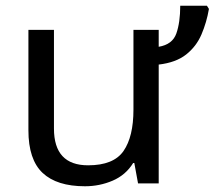

<svg xmlns="http://www.w3.org/2000/svg" viewBox="-20 -639 748 669"><path d="M701 -619 708 -608Q700 -561 682 -519Q664 -477 628.5 -449Q593 -421 533 -414V0H461L448 -71H444Q418 -29 372.5 -9.5Q327 10 276 10Q178 10 128.5 -36.5Q79 -83 79 -185V-535H168V-191Q168 -63 287 -63Q376 -63 410.5 -113Q445 -163 445 -257V-535H533V-476Q581 -484 594.5 -522.5Q608 -561 608 -619Z"/></svg>

Font: Noto Sans IKEA
Style: Regular
Weight: 400
Designer: Monotype Design Team
Foundry: Monotype Imaging Inc.
Version: Version 2.001